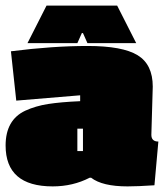

<svg xmlns="http://www.w3.org/2000/svg" viewBox="-20 -655 587 685"><path d="M525 -346 520 -174Q520 -150 545 -150L531 6Q471 10 435 10Q345 10 305 -21H300Q240 10 168 10Q0 10 0 -136Q0 -227 70 -260Q107 -277 152 -284Q197 -291 266 -294V-315L38 -296L19 -472Q168 -491 292.5 -491Q417 -491 471 -458Q525 -425 525 -346ZM256 -196V-116H276V-196ZM398 -635 466 -501H292L276 -537H272L256 -501H78L146 -635Z"/></svg>

Font: Passion One Black
Style: Regular
Weight: 900
Designer: Alejandro Lo Celso
Foundry: Fontstage
Version: Version 1.002